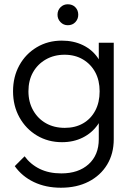

<svg xmlns="http://www.w3.org/2000/svg" viewBox="-20 -670 622 898"><path d="M265 208Q194 208 138.5 181.5Q83 155 49 107L95 61Q123 99 166 120Q209 141 267 141Q347 141 394.5 98Q442 55 442 -19V-136L456 -243L442 -349V-470H512V-19Q512 49 481 100Q450 151 394.5 179.5Q339 208 265 208ZM270 -5Q205 -5 153 -36Q101 -67 71 -121Q41 -175 41 -243Q41 -311 70.5 -364.5Q100 -418 152 -449Q204 -480 269 -480Q324 -480 367.5 -459Q411 -438 437.5 -399.5Q464 -361 470 -309V-176Q464 -125 437 -86.5Q410 -48 367 -26.5Q324 -5 270 -5ZM283 -72Q332 -72 368.5 -93Q405 -114 425.5 -152.5Q446 -191 446 -243Q446 -294 425.5 -332Q405 -370 368 -392Q331 -414 282 -414Q233 -414 194.5 -392Q156 -370 134.5 -332Q113 -294 113 -243Q113 -193 135 -154Q157 -115 195 -93.5Q233 -72 283 -72ZM297 -552Q277 -552 263 -566.5Q249 -581 249 -601Q249 -622 263 -636Q277 -650 297 -650Q319 -650 332.5 -636Q346 -622 346 -601Q346 -581 332.5 -566.5Q319 -552 297 -552Z"/></svg>

Font: Outfit Thin Light
Style: Regular
Weight: 300
Version: Version 1.100;gftools[0.9.27]